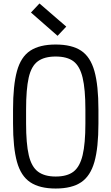

<svg xmlns="http://www.w3.org/2000/svg" viewBox="-20 -1070 640 1104"><path d="M300 14Q208 14 154 -22Q100 -58 77.5 -139.5Q55 -221 55 -360V-440Q55 -579 77.5 -661Q100 -743 154 -778.5Q208 -814 300 -814Q393 -814 446.5 -778.5Q500 -743 523 -661Q546 -579 546 -440V-360Q546 -221 523 -139.5Q500 -58 446.5 -22Q393 14 300 14ZM300 -55Q366 -55 402.5 -83Q439 -111 455 -177.5Q471 -244 471 -360V-440Q471 -557 455 -623.5Q439 -690 402.5 -717.5Q366 -745 300 -745Q235 -745 197.5 -717.5Q160 -690 145 -623.5Q130 -557 130 -440V-360Q130 -244 145.5 -177.5Q161 -111 198.5 -83Q236 -55 300 -55ZM311 -864 158 -998 207 -1050 361 -917Z"/></svg>

Font: Victor Mono
Style: Regular
Weight: 400
Monospace: yes
Designer: Rune Bjørnerås
Version: Version 1.561;gftools[0.9.30]